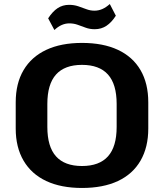

<svg xmlns="http://www.w3.org/2000/svg" viewBox="-20 -923 814 953"><path d="M387 10Q283 10 209.5 -24.5Q136 -59 97 -125.5Q58 -192 58 -285V-415Q58 -509 97 -575Q136 -641 209.5 -675.5Q283 -710 387 -710Q492 -710 565.5 -675.5Q639 -641 677.5 -575Q716 -509 716 -415V-285Q716 -192 677.5 -125.5Q639 -59 565.5 -24.5Q492 10 387 10ZM387 -99Q473 -99 516 -147Q559 -195 559 -293V-407Q559 -505 516 -553Q473 -601 387 -601Q301 -601 258 -553Q215 -505 215 -407V-293Q215 -195 258 -147Q301 -99 387 -99ZM219 -832Q241 -866 266 -882.5Q291 -899 323 -899Q347 -899 368 -892Q389 -885 408.5 -877.5Q428 -870 449 -870Q469 -870 487.5 -878Q506 -886 525 -903L555 -845Q534 -812 508.5 -795Q483 -778 450 -778Q426 -778 405.5 -785.5Q385 -793 365.5 -800Q346 -807 324 -807Q305 -807 286.5 -799Q268 -791 250 -774Z"/></svg>

Font: Pathway Extreme 72pt
Style: Bold
Weight: 700
Designer: Eduardo Rodriguez Tunni
Foundry: Eduardo Rodriguez Tunni
Version: Version 1.001;gftools[0.9.26]